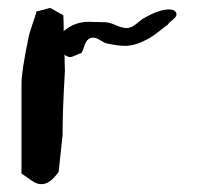

<svg xmlns="http://www.w3.org/2000/svg" viewBox="-20 -473 510 484"><path d="M34.2 -35.2Q34.2 -35.2 34.2 -262.7Q34.2 -292 50.8 -373Q53.7 -388.7 61.5 -411.1Q69.3 -433.6 72.3 -444.3Q93.8 -449.2 106.4 -453.1Q127 -441.4 139.6 -434.6Q140.6 -418 140.6 -394.5Q168 -418 203.1 -418Q209 -418 222.7 -417.5Q236.3 -417 244.1 -417Q254.9 -417 271.5 -409.7Q288.1 -402.3 299.8 -402.3Q311.5 -402.3 325.2 -414.1Q338.9 -425.8 343.8 -427.7Q380.9 -449.2 406.2 -449.2Q419.9 -449.2 423.8 -441.4Q424.8 -439.5 424.8 -435.5Q424.8 -430.7 415 -422.9Q405.3 -415 403.3 -411.1Q397.5 -407.2 380.4 -393.6Q363.3 -379.9 349.6 -373Q319.3 -357.4 295.9 -357.4Q277.3 -357.4 250 -363.3Q244.1 -364.3 233.4 -371.1Q222.7 -377.9 216.8 -377.9Q210 -377.9 210 -377.9Q202.1 -375 198.2 -369.1Q194.3 -363.3 191.4 -353.5Q188.5 -343.8 184.6 -338.9Q179.7 -337.9 170.4 -333.5Q161.1 -329.1 156.2 -329.1Q152.3 -329.1 147.5 -332Q143.6 -334 142.6 -335Q142.6 -327.1 143.1 -313Q143.6 -298.8 143.6 -293Q137.7 -195.3 137.7 -131.8Q131.8 -76.2 127.9 -40Q106.4 -8.8 85 -8.8Q75.2 -8.8 67.4 -13.2Q59.6 -17.6 50.3 -24.4Q41 -31.2 34.2 -35.2Z"/></svg>

Font: Shelly2023
Style: Regular
Weight: 400
Version: Version 0.2